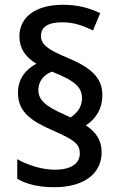

<svg xmlns="http://www.w3.org/2000/svg" viewBox="-20 -784 503 801"><path d="M55 -398C55 -318 106 -281 202 -239C293 -199 313 -182 313 -144C313 -106 283 -76 208 -76C155 -76 93 -96 52 -120V-38C92 -15 142 -3 206 -3C330 -3 404 -59 404 -149C404 -198 381 -233 338 -261C376 -285 407 -326 407 -388C407 -463 355 -504 259 -544C180 -577 151 -598 151 -634C151 -670 178 -691 240 -691C288 -691 326 -677 368 -657L398 -729C351 -751 306 -764 242 -764C130 -764 61 -714 61 -632C61 -582 86 -546 132 -518C89 -496 55 -456 55 -398ZM140 -409C140 -446 165 -474 197 -485C296 -446 322 -419 322 -373C322 -336 300 -311 274 -294L249 -306C171 -340 140 -366 140 -409Z"/></svg>

Font: Noto Sans Thai Looped SemiCondensed Medium
Style: Regular
Weight: 500
Width: 4
Designer: Sasikarn Vongin, Ben Mitchell
Foundry: The Fontpad Ltd
Version: Version 1.001